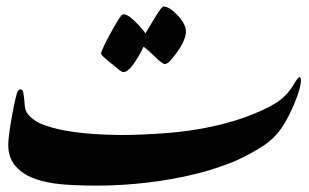

<svg xmlns="http://www.w3.org/2000/svg" viewBox="-20 -582 970 602"><path d="M359.4 -158.7Q422.4 -158.7 500.5 -164.6Q578.6 -170.4 649.9 -186.3Q721.2 -202.1 779.1 -226.3Q836.9 -250.5 861.1 -270.5Q885.3 -290.5 899.9 -315.4Q914.6 -340.3 918.9 -340.3Q924.8 -340.3 923.3 -323.7Q920.4 -300.3 904.3 -260.7Q883.3 -210 862.3 -179.9Q841.3 -149.9 811.5 -128.9Q769 -100.1 715.3 -76.2Q668.5 -57.1 612.8 -41.5Q527.8 -19.5 445.1 -9.8Q362.3 0 284.7 0Q194.8 0 147 -7.3Q68.8 -19.5 35.6 -54.2Q5.9 -81.1 5.9 -127.4Q5.9 -145.5 11 -179.2Q16.1 -212.9 22.9 -246.6Q29.8 -280.3 33.4 -291Q37.1 -301.8 44.4 -301.8Q51.8 -301.8 53.7 -288.8Q55.7 -275.9 57.9 -248Q60.1 -220.2 100.1 -197.8Q178.7 -160.2 359.4 -158.7ZM296.9 -413.6Q296.9 -423.3 326.7 -478Q356.4 -532.7 363.8 -536.1Q376 -541 399.9 -518.1Q423.8 -495.1 436 -477.5Q450.7 -501.5 468.5 -531.2Q486.3 -561 492.7 -561.5Q510.7 -561.5 536.1 -534.9Q561.5 -508.3 563 -484.9Q563 -457 535.6 -418.9Q509.3 -381.3 497.1 -381.3Q488.8 -381.3 467.5 -402.6Q446.3 -423.8 430.2 -435.5Q390.6 -356 367.2 -356Q361.3 -356 350.6 -365.2Q340.3 -374 318.6 -391.6Q296.9 -409.2 296.9 -413.6Z"/></svg>

Font: IranNastaliq
Style: Regular
Weight: 400
Designer: Hossein Zahedi
Version: Version 1.5